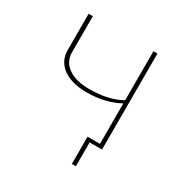

<svg xmlns="http://www.w3.org/2000/svg" viewBox="-143 -596 801 831"><g transform="rotate(30 258.0 -180.5)"><path d="M227 -181Q152 -181 108.5 -212.5Q65 -244 65 -300V-480H86V-301Q86 -253 124.5 -226Q163 -199 230 -199Q326 -199 389 -235V-480H409V0H347V119H327V-17H389V-219Q318 -181 227 -181Z"/></g></svg>

Font: Cantarell Thin
Style: Regular
Weight: 100
Designer: Dave Crossland, Nikolaus Waxweiler, Florian Fecher, Jacques Le Bailly, Eben Sorkin, Alexei Vanyashin, Alexios Zavras, Em
Version: Version 0.303